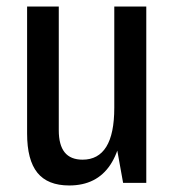

<svg xmlns="http://www.w3.org/2000/svg" viewBox="-20 -560 536 588"><path d="M160 -161Q160 -116 178 -93.5Q196 -71 233 -71Q281 -71 305.5 -110.5Q330 -150 330 -230L360 -299V-244Q360 -119 318 -55.5Q276 8 192 8Q126 8 94.5 -31Q63 -70 63 -151V-540H160ZM428 0H357L330 -150V-540H428Z"/></svg>

Font: Pathway Extreme Condensed Medium
Style: Regular
Weight: 500
Width: 3
Version: Version 1.001;gftools[0.9.26]